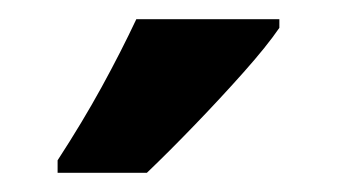

<svg xmlns="http://www.w3.org/2000/svg" viewBox="-20 -786 351 200"><path d="M271 -757Q258 -738 234 -711Q210 -684 183 -656Q156 -628 133 -606H40V-619Q66 -659 86 -695.5Q106 -732 122 -766H271Z"/></svg>

Font: Noto Sans Myanmar ExtraCondensed
Style: Bold
Weight: 700
Width: 2
Designer: Monotype Design Team
Foundry: Monotype Imaging Inc.
Version: Version 2.107; ttfautohint (v1.8.4.7-5d5b)